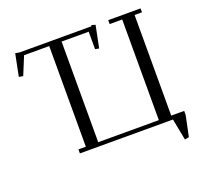

<svg xmlns="http://www.w3.org/2000/svg" viewBox="-143 -869 1218 1167"><g transform="rotate(-20 466.5 -285.0)"><path d="M41 -564 69.8 -707 95.2 -702.1H561L563 -709L587.9 -702.1L559.1 -559.1L534.2 -564V-676.8H358.9V-25.9H751V-676.8H669.9V-702.1H878.9V-676.8H831.1V-25.9H915V0L887.2 133.8L859.9 139.2L833 0H231V-25.9H278.8V-676.8H116.2L67.9 -559.1Z"/></g></svg>

Font: Dehuti
Style: Book
Weight: 400
Version: Version 1.2